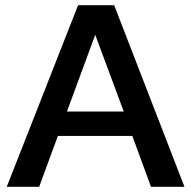

<svg xmlns="http://www.w3.org/2000/svg" viewBox="-20 -720 737 740"><path d="M6 0 281 -700H420L691 0H562L490 -196H203L131 0ZM238 -290H457L347 -586Z"/></svg>

Font: Red Hat Text Medium
Style: Regular
Weight: 500
Designer: Pentagram, MCKL
Foundry: Pentagram, MCKL
Version: Version 1.023